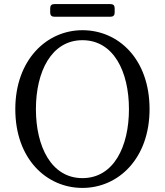

<svg xmlns="http://www.w3.org/2000/svg" viewBox="-20 -898 809 941"><path d="M226 -858V-836C226 -823 233 -816 246 -816H522C535 -816 542 -823 542 -836V-858C542 -871 535 -878 522 -878H246C233 -878 226 -871 226 -858ZM55 -363C55 -119 208 23 384 23C561 23 713 -122 713 -363C713 -608 561 -750 384 -750C208 -750 55 -604 55 -363ZM156 -363C156 -547 232 -701 384 -701C537 -701 612 -547 612 -363C612 -179 537 -25 384 -25C232 -25 156 -179 156 -363Z"/></svg>

Font: 寒蝉锦书宋 Text
Style: Regular
Weight: 400
Designer: 寒蝉锦书宋{Warren} 思源宋体{Ryoko NISHIZUKA 西塚涼子 (kana & ideographs); Frank Grießhammer (Latin, Greek & Cyrillic); Wenlong ZHANG 
Foundry: Adobe & ChillType
Version: Version 2.000;Glyphs 3.1.1 (3135)